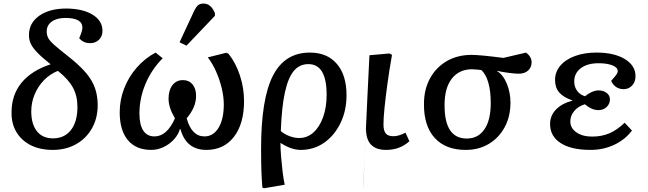

<svg xmlns="http://www.w3.org/2000/svg" viewBox="-20 -830 3651 1081"><path d="M277 14Q206 14 154 -12Q102 -38 73 -85.5Q44 -133 45 -197Q45 -296 101.5 -364.5Q158 -433 265 -468Q216 -507 190 -534Q164 -561 153.5 -583.5Q143 -606 143 -632Q143 -700 200.5 -741Q258 -782 354 -782Q447 -781 502 -747Q557 -713 557 -656Q557 -626 537.5 -606.5Q518 -587 487 -587Q449 -587 426 -615Q436 -638 440 -652Q444 -666 444 -674Q444 -729 348 -729Q300 -729 271.5 -708.5Q243 -688 243 -653Q243 -633 251 -617Q259 -601 284.5 -578Q310 -555 365 -512Q426 -464 462.5 -421.5Q499 -379 514.5 -335Q530 -291 530 -238Q530 -164 497.5 -107Q465 -50 408 -18Q351 14 277 14ZM278 -51Q343 -51 379.5 -98Q416 -145 416 -228Q416 -290 390.5 -337Q365 -384 306 -431Q261 -413 227.5 -378.5Q194 -344 175 -298.5Q156 -253 156 -203Q156 -131 188 -91Q220 -51 278 -51Z M831 14Q746 14 700 -41Q654 -96 654 -198Q654 -267 679 -332Q704 -397 750 -449.5Q796 -502 856 -534L896 -502Q834 -440 799.5 -358.5Q765 -277 765 -191Q765 -128 786.5 -95Q808 -62 850 -62Q920 -62 965 -164Q929 -224 929 -274Q929 -322 951 -350.5Q973 -379 1010 -379Q1044 -379 1064 -355Q1084 -331 1084 -290Q1084 -226 1031 -164Q1059 -62 1131 -62Q1181 -62 1210.5 -110.5Q1240 -159 1240 -242Q1240 -285 1228.5 -333Q1217 -381 1197 -426.5Q1177 -472 1150 -507L1254 -533L1267 -527Q1308 -475 1331 -404.5Q1354 -334 1354 -261Q1354 -133 1297 -59.5Q1240 14 1142 14Q1028 14 996 -103H993Q983 -70 958 -43.5Q933 -17 900 -1.5Q867 14 831 14ZM1030 -573 991 -592 1070 -762Q1083 -790 1094.5 -800Q1106 -810 1126 -810Q1168 -810 1190 -756V-741Z M1466 230 1457 225Q1455 195 1453.5 172Q1452 149 1451.5 126.5Q1451 104 1450.5 75.5Q1450 47 1450 5Q1450 -273 1516.5 -403.5Q1583 -534 1725 -534Q1822 -534 1876.5 -470.5Q1931 -407 1931 -294Q1931 -207 1897 -137Q1863 -67 1805 -26.5Q1747 14 1673 14Q1620 14 1560 -25H1559Q1559 9 1562.5 51.5Q1566 94 1571 136Q1576 178 1583 210ZM1664 -53Q1710 -53 1744.5 -84Q1779 -115 1799 -170Q1819 -225 1819 -297Q1819 -469 1716 -469Q1666 -469 1634 -430.5Q1602 -392 1584 -309.5Q1566 -227 1561 -92Q1582 -74 1610 -63.5Q1638 -53 1664 -53Z M2154 14Q2041 14 2041 -103Q2041 -107 2039.5 -85Q2038 -63 2036.5 -25.5Q2035 12 2033 55Q2031 98 2029 137.5Q2027 177 2026 202.5Q2025 228 2025 230.5Q2025 233 2026.5 203Q2028 173 2031 100Q2034 27 2040 -99Q2040 -99 2040 -99Q2040 -99 2040 -99Q2044 -179 2048.5 -283.5Q2053 -388 2060 -519L2173 -529L2187 -521Q2172 -436 2161.5 -359.5Q2151 -283 2145 -223.5Q2139 -164 2139 -130Q2139 -94 2152 -78.5Q2165 -63 2195 -63Q2225 -63 2263 -83L2285 -35Q2232 14 2154 14Z M2602 14Q2489 14 2427.5 -53.5Q2366 -121 2367 -245Q2367 -326 2401 -388.5Q2435 -451 2495.5 -486Q2556 -521 2635 -521Q2683 -521 2814 -504L2942 -534Q2973 -510 2973 -480Q2973 -451 2953.5 -433Q2934 -415 2900 -415Q2882 -415 2846 -419.5Q2810 -424 2779 -431V-429Q2812 -410 2833 -360Q2854 -310 2854 -253Q2854 -174 2821.5 -114Q2789 -54 2732.5 -20Q2676 14 2602 14ZM2608 -50Q2672 -50 2707.5 -102Q2743 -154 2743 -250Q2743 -318 2729 -366Q2715 -414 2689 -436Q2676 -437 2661.5 -438.5Q2647 -440 2638 -440Q2565 -440 2524 -387.5Q2483 -335 2483 -239Q2482 -50 2608 -50Z M3305 14Q3196 14 3136.5 -24.5Q3077 -63 3077 -132Q3077 -179 3110.5 -213.5Q3144 -248 3202 -263V-265Q3152 -282 3128.5 -309.5Q3105 -337 3105 -380Q3105 -425 3134.5 -460Q3164 -495 3217 -514.5Q3270 -534 3338 -534Q3438 -534 3498 -497.5Q3558 -461 3558 -401Q3558 -369 3539 -348.5Q3520 -328 3491 -328Q3467 -328 3448.5 -340.5Q3430 -353 3421 -375Q3443 -399 3450.5 -410Q3458 -421 3458 -430Q3458 -450 3428 -462Q3398 -474 3350 -474Q3287 -474 3250 -446Q3213 -418 3213 -371Q3213 -341 3229.5 -318.5Q3246 -296 3274 -288Q3290 -302 3310.5 -311.5Q3331 -321 3349 -321Q3377 -321 3395.5 -307Q3414 -293 3414 -271Q3414 -245 3395.5 -227.5Q3377 -210 3349 -210Q3329 -210 3309.5 -219Q3290 -228 3273 -243Q3236 -232 3213.5 -205.5Q3191 -179 3191 -146Q3191 -109 3225 -85Q3259 -61 3314 -61Q3368 -61 3411 -79.5Q3454 -98 3497 -139L3538 -95Q3500 -44 3438.5 -15Q3377 14 3305 14Z"/></svg>

Font: Literata 7pt Medium
Style: Italic
Weight: 500
Italic angle: -2°
Designer: Latin by Veronika Burian and Jose Scaglione. Greek by Irene Vlachou. Cyrillic by Vera Evstafieva
Foundry: TypeTogether
Version: Version 3.002